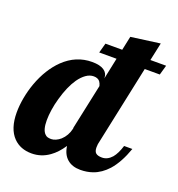

<svg xmlns="http://www.w3.org/2000/svg" viewBox="-141 -806 853 919"><g transform="rotate(20 285.0 -347.0)"><path d="M27.8 -29.8Q-13.2 -71.8 -13.2 -154.8Q-13.2 -189.9 -6.1 -229Q1 -268.1 14.6 -306.2Q45.9 -392.1 100.1 -444.8Q162.6 -504.9 244.1 -504.9Q284.7 -504.9 304.9 -491Q325.2 -477.1 325.2 -454.1V-450.2L348.1 -559.1H259.8L273.4 -608.9H358.9L374 -680.2L522 -700.2L502.4 -608.9H582.5L568.4 -559.1H491.7L407.2 -160.2Q402.8 -145.5 402.8 -127.9Q402.8 -107.4 412.6 -99.1Q422.4 -90.8 443.8 -90.8Q471.7 -90.8 493.7 -115.7Q512.2 -137.7 524.9 -179.2H566.9Q540.5 -104 502 -60.5Q469.2 -24.4 429.2 -10.3Q400.4 0 366.2 0Q324.7 0 299.3 -22Q273.9 -43.9 268.1 -85.9Q241.2 -45.4 210 -23.4Q169.4 5.9 120.1 5.9Q63 5.9 27.8 -29.8ZM231.9 -111.3Q258.3 -135.3 267.1 -173.8V-179.2L315.9 -408.2Q312.5 -421.9 306.2 -430.2Q295.9 -442.9 274.9 -442.9Q254.9 -442.9 236.1 -429.7Q217.3 -416.5 200.7 -393.1Q171.4 -350.6 152.3 -282.2Q143.6 -252 139.2 -222.4Q134.8 -192.9 134.8 -168.9Q134.8 -119.1 153.3 -101.6Q159.7 -94.7 167.5 -92.8Q175.3 -90.8 185.1 -90.8Q195.8 -90.8 208.3 -96.2Q220.7 -101.6 231.9 -111.3Z"/></g></svg>

Font: Pattaya
Style: Regular
Weight: 400
Designer: Pablo Impallari / Thai characters Designed by Thanarat Vachiruckul and Suppakit Chalermlarp
Foundry: Pablo Impallari
Version: Version 2.001